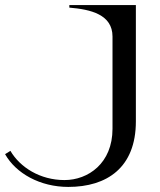

<svg xmlns="http://www.w3.org/2000/svg" viewBox="-250 -520 629 756"><path d="M19 216C171 216 285 140 285 -42V-500H23V-490C107 -483 193 -463 193 -376V-13C193 123 97 189 4 189C-92 189 -171 139 -209 74L-230 87C-187 163 -92 216 19 216Z"/></svg>

Font: Sprat Extended
Style: Regular
Weight: 400
Width: 9
Designer: Ethan Nakache
Foundry: Collletttivo
Version: Version 2.000;Glyphs 3.2 (3217)